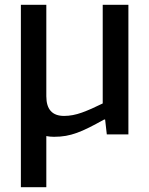

<svg xmlns="http://www.w3.org/2000/svg" viewBox="-20 -560 622 800"><path d="M67 -540H173V-159Q173 -77 247 -77Q283 -77 321.5 -91Q360 -105 408 -129V-540H515V0H425L418 -62H414Q378 -42 351 -28.5Q324 -15 300.5 -6.5Q277 2 254.5 6Q232 10 205 10Q188 10 173 7V220H67Z"/></svg>

Font: Encode Sans Narrow
Style: Medium
Weight: 500
Designer: Pablo Impallari, Andres Torresi
Foundry: Pablo Impallari, Andres Torresi
Version: Version 1.000; ttfautohint (v1.00) -l 8 -r 50 -G 200 -x 14 -